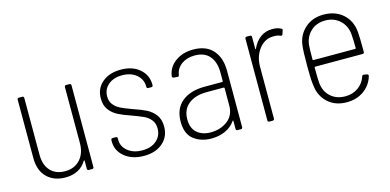

<svg xmlns="http://www.w3.org/2000/svg" viewBox="-56 -799 2225 1096"><g transform="rotate(-15 1057.0 -251.0)"><path d="M363 -502H382Q392 -502 392 -492V-10Q392 0 382 0H363Q353 0 353 -10V-56Q353 -59 351.5 -59.5Q350 -60 348 -58Q329 -26 297.5 -9.5Q266 7 224 7Q156 7 115 -33.5Q74 -74 74 -148V-492Q74 -502 84 -502H103Q113 -502 113 -492V-157Q113 -96 144.5 -62Q176 -28 231 -28Q286 -28 319.5 -64.5Q353 -101 353 -162V-492Q353 -502 363 -502Z M531 -122V-131Q531 -141 541 -141H559Q569 -141 569 -131V-122Q569 -83 602 -56Q635 -29 688 -29Q740 -29 771.5 -56.5Q803 -84 803 -128Q803 -159 786.5 -179Q770 -199 746 -210Q722 -221 678 -237Q631 -253 602 -268Q573 -283 553.5 -309Q534 -335 534 -376Q534 -435 576 -470.5Q618 -506 686 -506Q755 -506 797 -469.5Q839 -433 839 -377V-374Q839 -364 829 -364H812Q802 -364 802 -374V-377Q802 -418 769.5 -445.5Q737 -473 685 -473Q634 -473 603 -446.5Q572 -420 572 -378Q572 -349 587.5 -329.5Q603 -310 626.5 -298.5Q650 -287 691 -272Q741 -255 770.5 -240.5Q800 -226 821 -199Q842 -172 842 -129Q842 -69 800 -32.5Q758 4 689 4Q619 4 575 -32Q531 -68 531 -122Z M1271 -344V-10Q1271 0 1261 0H1242Q1232 0 1232 -10V-56Q1232 -59 1230 -59.5Q1228 -60 1227 -57Q1205 -25 1168 -8.5Q1131 8 1086 8Q1025 8 982.5 -24.5Q940 -57 940 -130Q940 -207 989.5 -247.5Q1039 -288 1124 -288H1228Q1232 -288 1232 -292V-344Q1232 -404 1202.5 -439.5Q1173 -475 1114 -475Q1068 -475 1036.5 -452Q1005 -429 999 -391Q997 -380 988 -382L967 -384Q957 -386 958 -394Q965 -446 1008.5 -478Q1052 -510 1115 -510Q1191 -510 1231 -465Q1271 -420 1271 -344ZM1232 -148V-251Q1232 -255 1228 -255H1126Q1060 -255 1020 -223.5Q980 -192 980 -133Q980 -80 1011 -53.5Q1042 -27 1091 -27Q1149 -27 1190.5 -58.5Q1232 -90 1232 -148Z M1630 -496 1634 -494Q1640 -490 1638 -484L1636 -480L1631 -463Q1628 -453 1618 -457Q1600 -465 1575 -464Q1525 -463 1492 -420Q1459 -377 1459 -315V-10Q1459 0 1449 0H1430Q1420 0 1420 -10V-492Q1420 -502 1430 -502H1449Q1459 -502 1459 -492V-423Q1459 -420 1460.5 -419.5Q1462 -419 1463 -422Q1481 -462 1511 -484Q1541 -506 1582 -506Q1610 -506 1630 -496Z M2008 -112Q2011 -121 2020 -119L2038 -116Q2043 -115 2044.5 -111.5Q2046 -108 2045 -104Q2030 -53 1987.5 -22.5Q1945 8 1886 8Q1820 8 1777 -30Q1734 -68 1726 -129Q1722 -154 1721 -186Q1720 -218 1720 -251Q1720 -335 1724 -369Q1731 -431 1775 -470.5Q1819 -510 1885 -510Q1955 -510 1999.5 -470Q2044 -430 2050 -364Q2053 -332 2053 -245Q2053 -235 2043 -235H1763Q1759 -235 1759 -231Q1759 -165 1761 -141Q1766 -89 1800 -58Q1834 -27 1887 -27Q1931 -27 1963.5 -50.5Q1996 -74 2008 -112ZM1761 -362Q1759 -338 1759 -278Q1759 -274 1763 -274H2010Q2014 -274 2014 -278Q2014 -328 2011 -362Q2006 -412 1971.5 -443.5Q1937 -475 1886 -475Q1834 -475 1800 -443.5Q1766 -412 1761 -362Z"/></g></svg>

Font: Barlow Semi Condensed ExLight
Style: Regular
Weight: 275
Width: 4
Designer: Jeremy Tribby
Foundry: Tribby Type
Version: Version 1.408